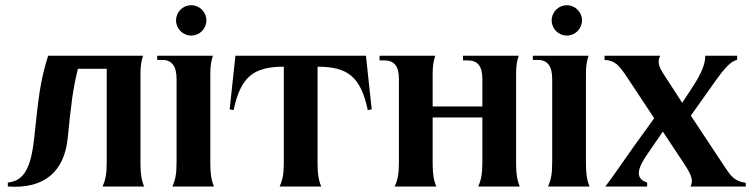

<svg xmlns="http://www.w3.org/2000/svg" viewBox="-20 -713 2885 734"><path d="M372 0H531C521 -24 517 -48 517 -89V-427C517 -462 520 -479 527 -500H164C132 -398 127 -336 111 -188C98 -64 69 -22 10 -15V0C150 10 226 -57 239 -186C251 -309 259 -376 278 -450H388V-94C388 -49 384 -27 372 0Z M639 0H798C788 -24 784 -48 784 -89V-427C784 -462 787 -479 794 -500H581V-484H600C637 -484 655 -460 655 -411V-94C655 -49 651 -27 639 0ZM711 -577C743 -577 769 -603 769 -635C769 -667 743 -693 711 -693C679 -693 653 -667 653 -635C653 -603 679 -577 711 -577Z M1049 0H1208C1198 -24 1194 -48 1194 -89V-458C1309 -458 1359 -420 1386 -292L1401 -295L1379 -500H880L858 -295L873 -292C900 -420 950 -458 1065 -458V-94C1065 -49 1061 -27 1049 0Z M1489 0H1648C1638 -24 1634 -48 1634 -89V-264H1824V-94C1824 -49 1820 -27 1808 0H1967C1957 -24 1953 -48 1953 -89V-427C1953 -462 1956 -479 1963 -500H1750V-482H1769C1806 -482 1824 -460 1824 -411V-306H1634V-427C1634 -462 1637 -479 1644 -500H1431V-482H1450C1487 -482 1505 -460 1505 -411V-94C1505 -49 1501 -27 1489 0Z M2075 0H2234C2224 -24 2220 -48 2220 -89V-427C2220 -462 2223 -479 2230 -500H2017V-484H2036C2073 -484 2091 -460 2091 -411V-94C2091 -49 2087 -27 2075 0ZM2147 -577C2179 -577 2205 -603 2205 -635C2205 -667 2179 -693 2147 -693C2115 -693 2089 -667 2089 -635C2089 -603 2115 -577 2147 -577Z M2620 0H2831V-14C2785 -21 2773 -41 2744 -85L2621 -271L2714 -402C2751 -454 2774 -479 2798 -484V-500H2676C2677 -473 2664 -435 2626 -378L2588 -320L2518 -428C2497 -460 2493 -478 2504 -500H2291V-484C2331 -482 2347 -464 2381 -412L2481 -261L2403 -153C2351 -80 2327 -43 2294 0H2454V-15C2402 -32 2422 -76 2455 -124L2514 -210L2598 -83C2626 -40 2630 -22 2620 0Z"/></svg>

Font: Sinistre
Style: Bold
Weight: 700
Designer: Jules Durand
Foundry: Collletttivo
Version: Version 69.420;Glyphs 3.2 (3217)